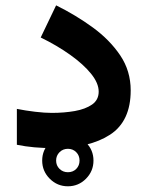

<svg xmlns="http://www.w3.org/2000/svg" viewBox="-20 -541 539 700"><path d="M133.8 44.4Q133.8 5.9 161.4 -21.5Q189 -48.8 227.5 -48.8Q266.1 -48.8 293.5 -21.5Q320.8 5.9 320.8 44.4Q320.8 83 293.5 110.6Q266.1 138.2 227.5 138.2Q189 138.2 161.4 110.6Q133.8 83 133.8 44.4ZM184.6 44.4Q184.6 62.5 197 74.7Q209.5 86.9 227.5 86.9Q246.1 86.9 258.1 74.7Q270 62.5 270 44.4Q270 25.9 257.8 13.7Q245.6 1.5 227.5 1.5Q209.5 1.5 197 13.9Q184.6 26.4 184.6 44.4ZM168.9 -129.4Q213.9 -129.4 252.7 -136.2Q291.5 -143.1 315.7 -159.9Q339.8 -176.8 339.8 -207Q339.8 -237.8 312 -272.2Q284.2 -306.6 236.3 -340.8Q188.5 -375 128.4 -404.3L184.6 -521.5Q256.8 -485.8 318.6 -440.7Q380.4 -395.5 418.5 -338.9Q456.5 -282.2 456.5 -211.4Q456.5 -99.1 381.3 -50Q306.2 -1 176.3 -1Q138.7 -1 105.7 -3.9Q72.8 -6.8 41.5 -13.2V-144Q73.2 -137.7 108.2 -133.5Q143.1 -129.4 168.9 -129.4Z"/></svg>

Font: Vazirmatn RD UI FD
Style: Bold
Weight: 700
Designer: Saber Rastikerdar
Foundry: Saber Rastikerdar
Version: Version 33.003